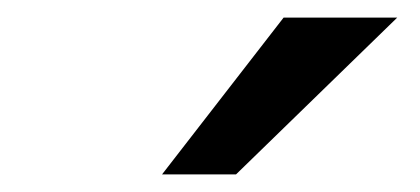

<svg xmlns="http://www.w3.org/2000/svg" viewBox="-20 -764 477 218"><path d="M164 -566 302 -744H431L248 -566Z"/></svg>

Font: REM
Style: Italic
Weight: 400
Italic angle: -11°
Designer: Octavio Pardo
Foundry: Ashler Design
Version: Version 1.005;gftools[0.9.28]